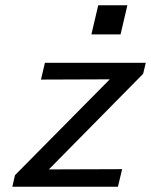

<svg xmlns="http://www.w3.org/2000/svg" viewBox="-20 -711 575 731"><path d="M27 0 37 -44 398 -409Q354 -409 267 -408.5Q180 -408 136 -408L151 -472H535L525 -430L166 -66Q212 -66 305.5 -66.5Q399 -67 445 -67L429 0ZM328 -580 354 -691H465L439 -580Z"/></svg>

Font: Coval
Style: Italic
Weight: 400
Foundry: Context Ltd
Version: Version 001.000